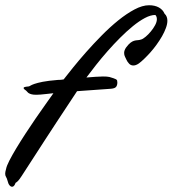

<svg xmlns="http://www.w3.org/2000/svg" viewBox="-75 -707 659 733"><path d="M373 -392.1Q373 -382.3 368.7 -376Q364.3 -369.6 349.1 -368.2L219.2 -358.9Q202.6 -333.5 181.6 -302Q160.6 -270.5 138.9 -237.3Q117.2 -204.1 95.9 -171.4Q74.7 -138.7 56.9 -111.1Q39.1 -83.5 26.1 -63.5Q13.2 -43.5 7.8 -35.2Q-1.5 -21 -5.9 -16.6Q-10.3 -12.2 -12 -11.2Q-13.7 -10.3 -14.6 -9.8Q-15.6 -9.3 -18.1 -2.9Q-22.5 5.9 -28.8 5.9Q-34.2 5.9 -38.8 0.2Q-43.5 -5.4 -45.9 -16.1Q-48.8 -26.9 -52 -31.7Q-55.2 -36.6 -55.2 -43.9Q-55.2 -46.9 -54.4 -51.5Q-53.7 -56.2 -51.8 -62Q-49.8 -73.2 -39.1 -94.2Q-28.3 -115.2 -12.7 -141.1Q2.9 -167 22 -196.3Q41 -225.6 60.5 -253.9Q80.1 -282.2 97.9 -307.4Q115.7 -332.5 128.9 -351.1L101.1 -348.1Q76.7 -345.2 64 -345.2Q52.2 -345.2 45.9 -346.9Q39.6 -348.6 35.6 -350.8Q31.7 -353 29.8 -355.7Q27.8 -358.4 24.9 -360.8Q21 -363.3 18.1 -366Q15.1 -368.7 15.1 -371.1Q15.1 -373.5 19.3 -374.8Q23.4 -376 34.2 -377Q37.1 -377.4 41.3 -380.1Q45.4 -382.8 56.4 -386.7Q67.4 -390.6 88.4 -394.8Q109.4 -398.9 146 -401.9Q151.4 -401.9 157 -402.3Q162.6 -402.8 168 -403.8Q181.2 -420.9 203.6 -448.7Q226.1 -476.6 253.9 -508.1Q281.7 -539.6 313.2 -571.5Q344.7 -603.5 376.5 -629.2Q408.2 -654.8 438.5 -670.9Q468.8 -687 494.1 -687Q516.1 -687 531.5 -678.5Q546.9 -669.9 553.2 -654.8Q559.1 -649.4 561.5 -642.6Q564 -635.7 564 -627.9Q564 -615.2 558.3 -599.9Q552.7 -584.5 543.5 -568.4Q534.2 -552.2 522.7 -536.4Q511.2 -520.5 499 -506.8Q486.8 -493.2 475.3 -482.2Q463.9 -471.2 455.1 -464.8Q448.7 -460.4 443.6 -458.7Q438.5 -457 434.1 -457Q424.3 -457 417.7 -464.1Q411.1 -471.2 408.2 -478Q405.8 -483.9 402.3 -490.2Q398.9 -496.6 398.9 -504.9Q398.9 -514.2 405.8 -524.9Q415.5 -538.1 422.9 -543.7Q430.2 -549.3 436.8 -551.3Q443.4 -553.2 449.7 -553.5Q456.1 -553.7 463.9 -556.2Q470.7 -558.1 481 -566.7Q491.2 -575.2 500.7 -586.7Q510.3 -598.1 517.1 -610.8Q523.9 -623.5 523.9 -633.8Q523.9 -644 518.1 -649.9Q500 -649.9 478 -638.2Q456.1 -626.5 432.4 -607.2Q408.7 -587.9 383.8 -563Q358.9 -538.1 335.7 -511.7Q312.5 -485.4 291.7 -459Q271 -432.6 254.9 -411.1Q273.4 -412.6 289.6 -413.8Q305.7 -415 317.9 -415Q326.2 -415 332.3 -414.6Q338.4 -414.1 342.8 -413.1Q352.5 -410.2 358.6 -408.2Q364.7 -406.2 367.9 -404.3Q371.1 -402.3 372.1 -399.7Q373 -397 373 -392.1Z"/></svg>

Font: Oregano
Style: Italic
Weight: 400
Italic angle: -12°
Designer: Astigmatic (AOETI)
Foundry: Astigmatic (AOETI)
Version: Version 1.000